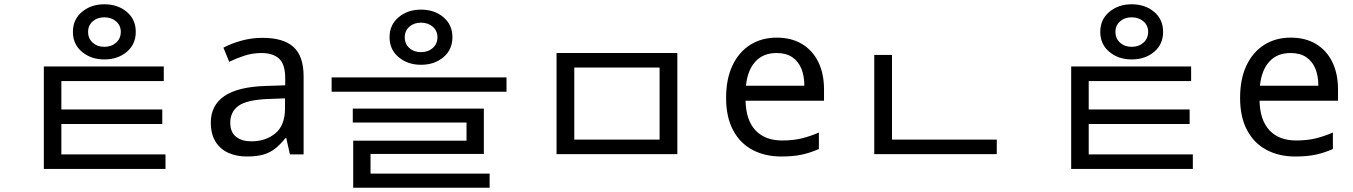

<svg xmlns="http://www.w3.org/2000/svg" viewBox="-20 -722 6329 898"><path d="M468 -702Q531 -702 573 -666.5Q615 -631 615 -573Q615 -515 573 -479.5Q531 -444 468 -444Q406 -444 363.5 -479.5Q321 -515 321 -573Q321 -631 363.5 -666.5Q406 -702 468 -702ZM468 -641Q435 -641 413.5 -622Q392 -603 392 -573Q392 -542 413.5 -522.5Q435 -503 468 -503Q501 -503 523 -522.5Q545 -542 545 -573Q545 -603 523 -622Q501 -641 468 -641ZM185 -411H746V-343H267V35H185ZM185 0H754V68H185ZM204 -210H739V-142H204Z M1208 -545Q1306 -545 1353 -502Q1400 -459 1400 -365V0H1336L1319 -76H1315Q1292 -47 1267.5 -27.5Q1243 -8 1211.5 1Q1180 10 1135 10Q1087 10 1048.5 -7Q1010 -24 988 -59.5Q966 -95 966 -149Q966 -229 1029 -272.5Q1092 -316 1223 -320L1314 -323V-355Q1314 -422 1285 -448Q1256 -474 1203 -474Q1161 -474 1123 -461.5Q1085 -449 1052 -433L1025 -499Q1060 -518 1108 -531.5Q1156 -545 1208 -545ZM1234 -259Q1134 -255 1095.5 -227Q1057 -199 1057 -148Q1057 -103 1084.5 -82Q1112 -61 1155 -61Q1223 -61 1268 -98.5Q1313 -136 1313 -214V-262Z M1949 -677Q2012 -677 2054 -641.5Q2096 -606 2096 -548Q2096 -490 2054 -454.5Q2012 -419 1949 -419Q1887 -419 1844.5 -454.5Q1802 -490 1802 -548Q1802 -606 1844.5 -641.5Q1887 -677 1949 -677ZM1949 -616Q1916 -616 1894.5 -597Q1873 -578 1873 -548Q1873 -517 1894.5 -497.5Q1916 -478 1949 -478Q1982 -478 2004 -497.5Q2026 -517 2026 -548Q2026 -578 2004 -597Q1982 -616 1949 -616ZM1531 -360H2349V-293H1531ZM1630 -214H2243V-2H1713V112H1632V-64H2162V-149H1630ZM1632 90H2270V156H1632Z M2583 -474H3148V-1H2583ZM3065 -406H2666V-69H3065Z M3613 -546Q3682 -546 3731.5 -516Q3781 -486 3807.5 -431.5Q3834 -377 3834 -304V-251H3467Q3469 -160 3513.5 -112.5Q3558 -65 3638 -65Q3689 -65 3728.5 -74.5Q3768 -84 3810 -102V-25Q3769 -7 3729 1.5Q3689 10 3634 10Q3558 10 3499.5 -21Q3441 -52 3408.5 -113.5Q3376 -175 3376 -264Q3376 -352 3405.5 -415Q3435 -478 3488.5 -512Q3542 -546 3613 -546ZM3612 -474Q3549 -474 3512.5 -433.5Q3476 -393 3469 -321H3742Q3742 -367 3728 -401Q3714 -435 3685.5 -454.5Q3657 -474 3612 -474Z M4069 -69H4642V-1H4069ZM4069 -465H4152V-43H4069Z M5273 -702Q5336 -702 5378 -666.5Q5420 -631 5420 -573Q5420 -515 5378 -479.5Q5336 -444 5273 -444Q5211 -444 5168.5 -479.5Q5126 -515 5126 -573Q5126 -631 5168.5 -666.5Q5211 -702 5273 -702ZM5273 -641Q5240 -641 5218.5 -622Q5197 -603 5197 -573Q5197 -542 5218.5 -522.5Q5240 -503 5273 -503Q5306 -503 5328 -522.5Q5350 -542 5350 -573Q5350 -603 5328 -622Q5306 -641 5273 -641ZM4990 -411H5551V-343H5072V35H4990ZM4990 0H5559V68H4990ZM5009 -210H5544V-142H5009Z M6017 -546Q6086 -546 6135.5 -516Q6185 -486 6211.5 -431.5Q6238 -377 6238 -304V-251H5871Q5873 -160 5917.5 -112.5Q5962 -65 6042 -65Q6093 -65 6132.5 -74.5Q6172 -84 6214 -102V-25Q6173 -7 6133 1.5Q6093 10 6038 10Q5962 10 5903.5 -21Q5845 -52 5812.5 -113.5Q5780 -175 5780 -264Q5780 -352 5809.5 -415Q5839 -478 5892.5 -512Q5946 -546 6017 -546ZM6016 -474Q5953 -474 5916.5 -433.5Q5880 -393 5873 -321H6146Q6146 -367 6132 -401Q6118 -435 6089.5 -454.5Q6061 -474 6016 -474Z"/></svg>

Font: korean15
Style: Book
Weight: 400
Designer: Jelle Bosma - Monotype Design Team
Foundry: Monotype Imaging Inc.
Version: Version 2.003